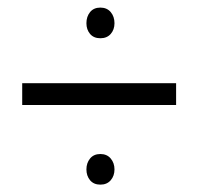

<svg xmlns="http://www.w3.org/2000/svg" viewBox="-20 -593 538 511"><path d="M448.7 -313.5H39.1V-371.6H448.7ZM210 -531.2Q210 -548.8 219.7 -560.8Q229.5 -572.8 247.1 -572.8Q264.6 -572.8 274.7 -560.8Q284.7 -548.8 284.7 -531.2Q284.7 -514.2 274.7 -502.7Q264.6 -491.2 247.1 -491.2Q229.5 -491.2 219.7 -502.7Q210 -514.2 210 -531.2ZM210 -142.1Q210 -159.2 219.7 -171.1Q229.5 -183.1 247.1 -183.1Q264.6 -183.1 274.7 -171.1Q284.7 -159.2 284.7 -142.1Q284.7 -125 274.7 -113.3Q264.6 -101.6 247.1 -101.6Q229.5 -101.6 219.7 -113.3Q210 -125 210 -142.1Z"/></svg>

Font: TypoPRO Roboto
Style: Regular
Weight: 300
Designer: Google
Version: Version 2.136; 2016